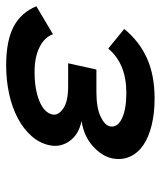

<svg xmlns="http://www.w3.org/2000/svg" viewBox="-1 -536 517 617"><g transform="rotate(90 257.5 -227.5)"><path d="M458 -330.1Q451.2 -296.9 419.2 -267.8Q387.2 -238.8 337.9 -231Q380.9 -222.2 401.9 -193.1Q422.9 -164.1 416 -128.9Q409.2 -96.2 386 -70.1Q362.8 -43.9 328.4 -25.9Q293.9 -7.8 250.5 1.7Q207 11.2 158.2 11.2Q80.1 11.2 34.4 -12.9Q-11.2 -37.1 -30.8 -85.9L59.1 -139.2Q67.9 -112.8 99.9 -96.4Q131.8 -80.1 180.2 -80.1Q235.8 -80.1 273.4 -95.5Q311 -110.8 316.9 -137.2Q320.8 -155.8 298.3 -171.9Q275.9 -188 225.1 -188H152.3L172.4 -278.8H244.1Q294.9 -278.8 323 -292Q351.1 -305.2 355 -321.8Q359.9 -346.2 330.3 -360.6Q300.8 -375 247.1 -375Q153.8 -375 105 -316.9L42 -368.2Q82 -417 136.5 -441.4Q190.9 -465.8 266.1 -465.8Q313 -465.8 351.6 -456.3Q390.1 -446.8 415.5 -429.4Q440.9 -412.1 452.4 -386.5Q463.9 -360.8 458 -330.1Z"/></g></svg>

Font: Anonymous Pro
Style: Bold Italic
Weight: 700
Italic angle: -12°
Monospace: yes
Designer: Mark Simonson
Version: Version 1.003